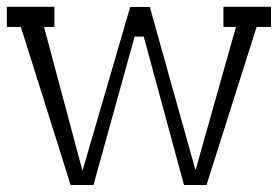

<svg xmlns="http://www.w3.org/2000/svg" viewBox="-28 -526 802 554"><path d="M712.4 -448.2 567.9 7.8H502.9L386.7 -420.4H360.4L241.7 7.8H175.8L32.2 -448.2H-8.3V-506.3H128.9V-448.2H99.1L210 -33.2L347.7 -505.9H404.3L536.1 -34.7L652.8 -448.2H616.7V-506.3H753.9V-448.2Z"/></svg>

Font: Twentytwelve Slab Light
Style: TwentytwelveSlab
Weight: 300
Designer: Domenico Catapano
Version: Version 1.00 2012